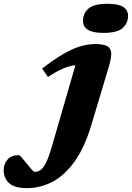

<svg xmlns="http://www.w3.org/2000/svg" viewBox="-212 -765 700 1018"><path d="M228 -655Q228 -694 257 -719.5Q286 -745 358.5 -745Q414.5 -745 440.8 -728.5Q467 -712 467 -681Q467 -641.5 438 -616Q409 -590.5 336 -590.5Q280.5 -590.5 254.2 -607Q228 -623.5 228 -655ZM272 -101Q235.5 20 182.2 93.2Q129 166.5 64.8 199.5Q0.5 232.5 -68 232.5Q-136.5 232.5 -164.5 205.2Q-192.5 178 -192.5 138Q-192.5 105.5 -172.5 81.5Q-152.5 57.5 -112.5 57.5Q-107.5 57.5 -95.8 71.5Q-84 85.5 -69.5 103Q-55.5 120.5 -44.5 133.2Q-33.5 146 -28.5 146Q-11 146 3.8 135.8Q18.5 125.5 32.5 96.8Q46.5 68 62.5 13.5L188 -419.5Q154.5 -415.5 120.8 -401Q87 -386.5 42 -357L11.5 -401.5Q75.5 -451 125 -479.5Q174.5 -508 215.2 -519.8Q256 -531.5 292 -531.5Q338 -531.5 357.8 -519.5Q377.5 -507.5 377.8 -481Q378 -454.5 365 -411.5Z"/></svg>

Font: Newsreader Caption
Style: Bold Italic
Weight: 700
Italic angle: -17°
Designer: Hugues Gentile
Foundry: Production Type
Version: Version 1.001